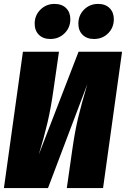

<svg xmlns="http://www.w3.org/2000/svg" viewBox="-20 -960 643 980"><path d="M506 0H321L349 -196Q362 -288 378.5 -357.5Q395 -427 426 -531L225 0H0L97 -696H281L253 -502Q240 -409 222.5 -334.5Q205 -260 178 -171L381 -696H603ZM157 -839Q157 -882 186.5 -911Q216 -940 258 -940Q296 -940 317.5 -918.5Q339 -897 339 -862Q339 -819 309.5 -790Q280 -761 237 -761Q200 -761 178.5 -782.5Q157 -804 157 -839ZM380 -839Q380 -882 409 -911Q438 -940 481 -940Q518 -940 539.5 -918.5Q561 -897 561 -862Q561 -819 532 -790Q503 -761 460 -761Q423 -761 401.5 -782.5Q380 -804 380 -839Z"/></svg>

Font: Fira Sans Condensed Black
Style: Italic
Weight: 900
Width: 3
Italic angle: -8°
Designer: Carrois Corporate & Edenspiekermann AG
Foundry: Carrois Corporate GbR & Edenspiekermann AG
Version: Version 4.203